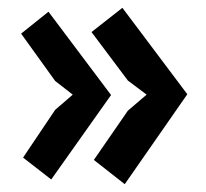

<svg xmlns="http://www.w3.org/2000/svg" viewBox="-20 -509 528 491"><path d="M264 -266 111 -50 39 -106 121 -228 166 -267 121 -302 34 -423 104 -479ZM459 -268 299 -38 220 -100 307 -226 355 -267 307 -303 214 -427 293 -489Z"/></svg>

Font: PT Sans
Style: Bold
Weight: 700
Version: Version 2.003W OFL; ttfautohint (v1.6)